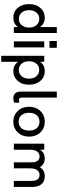

<svg xmlns="http://www.w3.org/2000/svg" viewBox="1066 -1804 941 3114"><g transform="rotate(90 1537.0 -246.5)"><path d="M265.5 8.5Q167.5 8.5 106.8 -64Q46 -136.5 46 -247Q46 -362 109 -431.8Q172 -501.5 265.5 -501.5Q315 -501.5 354.5 -481Q394 -460.5 418 -423V-697H515V0H418V-68Q368 8.5 265.5 8.5ZM144.5 -247Q144.5 -173 183.8 -127.2Q223 -81.5 286 -81.5Q348.5 -81.5 387.5 -127.5Q426.5 -173.5 426.5 -247Q426.5 -320.5 387.5 -366.5Q348.5 -412.5 286 -412.5Q223 -412.5 183.8 -366.5Q144.5 -320.5 144.5 -247Z M651 0V-493H748.5V0ZM644 -578V-697H755V-578Z M1134 -501.5Q1232 -501.5 1292.8 -429Q1353.5 -356.5 1353.5 -246Q1353.5 -131 1290.5 -61.2Q1227.5 8.5 1134 8.5Q1084.5 8.5 1045 -12Q1005.5 -32.5 981.5 -70V204H884.5V-493H981.5V-425Q1031.5 -501.5 1134 -501.5ZM1113.5 -80.5Q1176.5 -80.5 1215.8 -126.5Q1255 -172.5 1255 -246Q1255 -320 1215.8 -365.8Q1176.5 -411.5 1113.5 -411.5Q1051 -411.5 1012 -365.5Q973 -319.5 973 -246Q973 -172.5 1012 -126.5Q1051 -80.5 1113.5 -80.5Z M1572 8.5Q1523 8.5 1494.2 -21.5Q1465.5 -51.5 1465.5 -112V-697H1563V-131Q1563 -81.5 1604 -81.5Q1619.5 -81.5 1644.5 -89V-6Q1609 8.5 1572 8.5Z M1954 8.5Q1848.5 8.5 1779.8 -63.5Q1711 -135.5 1711 -247Q1711 -358 1779.2 -429.8Q1847.5 -501.5 1954 -501.5Q2059.5 -501.5 2127.5 -429.8Q2195.5 -358 2195.5 -247Q2195.5 -136 2127 -63.8Q2058.5 8.5 1954 8.5ZM1954 -78Q2020.5 -78 2059 -123.5Q2097.5 -169 2097.5 -247Q2097.5 -325 2059 -370.5Q2020.5 -416 1954 -416Q1887 -416 1847.8 -370.2Q1808.5 -324.5 1808.5 -247Q1808.5 -169.5 1847.8 -123.8Q1887 -78 1954 -78Z M2309.5 0V-493H2407.5V-423Q2430.5 -464.5 2467.5 -483Q2504.5 -501.5 2547.5 -501.5Q2647.5 -501.5 2690 -421Q2740.5 -501.5 2839 -501.5Q2884 -501.5 2918 -485.5Q2952 -469.5 2972 -441.5Q2992 -413.5 3001.8 -378.8Q3011.5 -344 3011.5 -303.5V0H2914V-280Q2914 -417 2817 -417Q2765 -417 2737.5 -377.2Q2710 -337.5 2710 -260V0H2612V-286Q2612 -351.5 2587.8 -384.2Q2563.5 -417 2517 -417Q2464 -417 2435.8 -377Q2407.5 -337 2407.5 -260V0Z"/></g></svg>

Font: HK Grotesk Medium
Style: Regular
Weight: 500
Designer: Alfredo Marco Pradil
Foundry: Hanken Design Co.
Version: Version 3.001;FEAKit 1.0